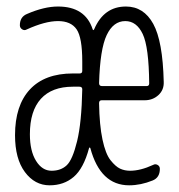

<svg xmlns="http://www.w3.org/2000/svg" viewBox="-20 -550 540 580"><path d="M200.2 -288.1Q136.7 -288.1 103.5 -251.5Q70.3 -214.8 70.3 -144.5Q70.3 -93.8 88.9 -64Q107.4 -34.2 135.7 -34.2Q164.1 -34.2 181.6 -50.8Q199.2 -67.4 212.9 -123.5Q226.6 -179.7 228.5 -280.3Q228.5 -288.1 219.7 -288.1ZM358.4 -486.3Q322.3 -486.3 302.2 -443.8Q282.2 -401.4 279.3 -298.8Q279.3 -290 288.1 -290H422.9Q430.7 -290 430.7 -297.9Q429.7 -408.2 411.1 -447.3Q392.6 -486.3 358.4 -486.3ZM129.9 9.8Q85 9.8 55.2 -30.3Q25.4 -70.3 25.4 -141.6Q25.4 -231.4 70.3 -279.8Q115.2 -328.1 200.2 -328.1H220.7Q228.5 -328.1 228.5 -335.9V-364.3Q228.5 -436.5 211.4 -461.4Q194.3 -486.3 155.3 -486.3Q116.2 -486.3 60.5 -460.9Q53.7 -457 46.9 -461.4Q40 -465.8 40 -473.6Q40 -499 61.5 -507.8Q113.3 -530.3 155.3 -530.3Q237.3 -530.3 259.8 -461.9Q261.7 -456.1 264.6 -461.9Q293.9 -530.3 360.4 -530.3Q414.1 -530.3 442.9 -478Q471.7 -425.8 474.6 -302.7Q475.6 -278.3 458.5 -262.7Q441.4 -247.1 417 -247.1H287.1Q279.3 -247.1 279.3 -238.3Q280.3 -171.9 289.6 -128.4Q298.8 -85 314 -65.9Q329.1 -46.9 342.8 -40.5Q356.4 -34.2 373 -34.2Q404.3 -34.2 442.4 -51.8Q449.2 -55.7 456.1 -51.8Q462.9 -47.9 462.9 -40Q462.9 -13.7 441.4 -4.9Q405.3 9.8 370.1 9.8Q283.2 9.8 252.9 -102.5Q251 -106.4 249 -102.5Q232.4 -41 202.6 -15.6Q172.9 9.8 129.9 9.8Z"/></svg>

Font: Rounded Mgen+ 2m light
Style: Regular
Weight: 200
Designer: [Source Han Sans]
Ryoko NISHIZUKA  (kana & ideographs); Paul D. Hunt (Latin, Greek & Cyrillic); Wenlong ZHANG  (bopomofo
Version: Version 1.059.20150602